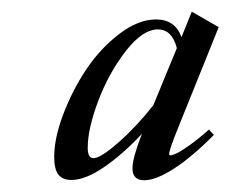

<svg xmlns="http://www.w3.org/2000/svg" viewBox="-20 -577 393 327"><path d="M101.6 -270.5Q86.9 -270.5 79.6 -279.5Q72.3 -288.6 72.3 -309.6Q72.3 -341.8 87.9 -382.8Q103.5 -423.8 127.4 -459.5Q151.4 -495.1 183.6 -519.5Q215.8 -543.9 245.6 -543.9Q278.3 -543.9 289.1 -513.7L306.6 -557.1L352.5 -530.8L283.2 -358.9Q268.1 -321.8 268.1 -314.5Q268.1 -312.5 270 -312.5Q273.4 -312.5 280.5 -315.7Q287.6 -318.8 302.7 -329.6Q317.9 -340.3 335.9 -356.4L344.2 -347.2Q307.6 -310.1 276.6 -290Q245.6 -270 225.6 -270Q205.6 -270 205.6 -290.5Q205.6 -307.6 221.7 -349.1Q189.9 -314.9 157.7 -292.7Q125.5 -270.5 101.6 -270.5ZM129.4 -325.2Q129.4 -307.6 139.2 -307.6Q151.4 -307.6 182.4 -335Q213.4 -362.3 241.2 -397.9L281.2 -495.1Q272.9 -526.9 249 -526.9Q222.7 -526.9 193.8 -489.5Q165 -452.1 147.2 -404.8Q129.4 -357.4 129.4 -325.2Z"/></svg>

Font: Elstob ExtraLight
Style: Italic
Weight: 200
Italic angle: -20°
Designer: Peter S. Baker
Version: Version 1.015